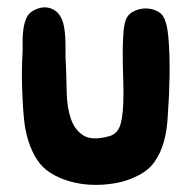

<svg xmlns="http://www.w3.org/2000/svg" viewBox="-20 -416 533 535"><path d="M451 -152Q449 -119 447 -85.5Q445 -52 436.5 -21Q428 10 410.5 35Q393 60 361 75Q333 89 301 94.5Q269 100 237 99Q205 98 175 89.5Q145 81 121 66Q97 51 82 27Q67 3 58.5 -25Q50 -53 47 -83Q44 -113 43 -139Q39 -208 43 -275Q43 -288 43 -304.5Q43 -321 45.5 -337Q48 -353 54 -366.5Q60 -380 74 -387Q104 -403 129.5 -389Q155 -375 160 -331Q163 -308 162.5 -280Q162 -252 164 -229Q165 -195 166 -155.5Q167 -116 177.5 -85Q188 -54 212.5 -38.5Q237 -23 286 -37Q309 -44 316.5 -72Q324 -100 324 -155Q324 -179 323 -208Q322 -237 322 -265.5Q322 -294 323.5 -318.5Q325 -343 329 -356Q334 -374 350 -383Q366 -392 384 -392.5Q402 -393 418 -385Q434 -377 440 -359Q446 -343 448.5 -318.5Q451 -294 452 -265.5Q453 -237 452.5 -207.5Q452 -178 451 -152Z"/></svg>

Font: BM JUA 
Style: Regular
Weight: 400
Designer: BONGJIN KIM, JAEHYUN KEUM, JUHEE TAE
Foundry: WOOWA BROTHERS Corporation.
Version: Version 1.000